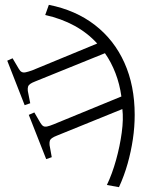

<svg xmlns="http://www.w3.org/2000/svg" viewBox="-20 -527 640 794"><path d="M182 -507Q293 -485 372.5 -423.5Q452 -362 494.5 -267.5Q537 -173 537 -52Q537 -2 529.5 48.5Q522 99 508 149Q494 199 472 247L422 238Q444 192 460 134.5Q476 77 483.5 21Q491 -35 486 -76L215 34Q202 39 195 44Q188 49 186 55.5Q184 62 185 73L194 123L171 131L99 -52L122 -62L147 -19Q153 -9 159 -5.5Q165 -2 175 -4Q185 -6 202 -13L482 -128Q475 -179 457.5 -224.5Q440 -270 414 -307L125 -190Q112 -185 105 -180Q98 -175 96 -168.5Q94 -162 95 -151L105 -100L82 -92L10 -276L32 -286L58 -242Q63 -233 69.5 -229.5Q76 -226 86 -228Q96 -230 113 -236L382 -347Q342 -391 288 -420.5Q234 -450 167 -465Z"/></svg>

Font: Literata ExtraLight
Style: Regular
Weight: 250
Designer: Latin by Veronika Burian and Jose Scaglione. Greek by Irene Vlachou. Cyrillic by Vera Evstafieva.
Foundry: TypeTogether
Version: Version 3.103;gftools[0.9.29]